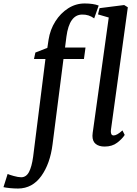

<svg xmlns="http://www.w3.org/2000/svg" viewBox="-131 -835 792 1107"><path d="M357 -815Q407 -815 438 -803L412 -729Q381 -752 343 -751Q269 -751 252 -624L244 -561H362L353 -495H235L172 -3Q158 109 107 180Q56 251 -26 252Q-50 252 -74.5 249.5Q-99 247 -111 244L-87 168Q-79 172 -52.5 179.5Q-26 187 -9 187Q20 187 36 157Q52 127 60 69L131 -495H65L73 -532L142 -559L149 -606Q158 -664 188 -711.5Q218 -759 262 -787Q306 -815 357 -815ZM508 -78Q508 -54 524 -54Q543 -54 575 -83L588 -57Q574 -35 545 -12.5Q516 10 472 10Q440 10 421 -5Q402 -20 402 -52Q402 -58 403.5 -70Q405 -82 406 -87L496 -734L434 -752L443 -788L585 -806L606 -793L509 -89Q508 -85 508 -78Z"/></svg>

Font: Koeln Type Serif
Style: Italic
Weight: 400
Italic angle: -8°
Designer: Eben Sorkin
Foundry: Eben Sorkin
Version: Version 2.002